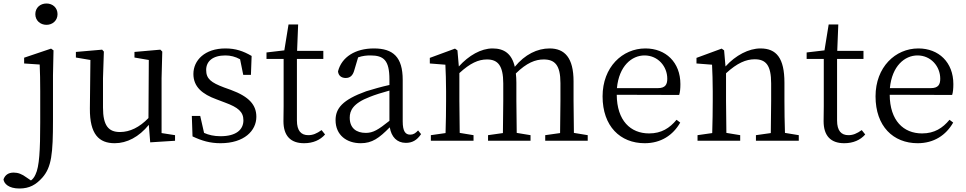

<svg xmlns="http://www.w3.org/2000/svg" viewBox="-103 -805 5525 1098"><path d="M35 -475V-442L124 -436C126 -389 127 -347 127 -283V-105C127 55 122 148 100 193C93 209 84 220 74 227L49 210C22 190 0 182 -25 182C-54 182 -74 195 -83 221C-80 245 -54 273 8 273C66 273 103 251 139 211C192 151 200 74 200 -118V-375L203 -517L189 -527ZM163 -785C127 -785 99 -761 99 -724C99 -688 127 -663 163 -663C198 -663 226 -688 226 -724C226 -761 198 -785 163 -785Z M821 -44V-358L825 -510L814 -521L666 -508V-476L748 -462L746 -130C695 -77 640 -50 583 -50C518 -50 486 -86 486 -190V-358L491 -510L481 -521L331 -508V-476L414 -462L411 -184C410 -37 463 14 553 14C623 14 692 -22 748 -91L756 9L898 0V-32Z M1178 -305C1104 -333 1076 -354 1076 -405C1076 -454 1113 -488 1186 -488C1215 -488 1243 -481 1270 -466L1288 -377H1332L1336 -485C1288 -513 1244 -528 1186 -528C1068 -528 1003 -460 1003 -382C1003 -308 1055 -266 1135 -237L1185 -218C1258 -191 1289 -166 1289 -117C1289 -63 1247 -26 1158 -26C1121 -26 1091 -33 1064 -45L1042 -142H994L998 -25C1051 0 1098 14 1158 14C1294 14 1363 -58 1363 -137C1363 -204 1323 -252 1217 -291Z M1736 -61C1708 -41 1686 -32 1660 -32C1619 -32 1595 -57 1595 -116V-468H1746V-514H1596L1602 -665H1547L1523 -517L1421 -505V-468H1519V-199C1519 -160 1518 -137 1518 -112C1518 -27 1560 14 1636 14C1687 14 1728 -4 1756 -36Z M2124 -114C2060 -63 2031 -45 1989 -45C1935 -45 1897 -72 1897 -132C1897 -172 1915 -214 2012 -251C2039 -262 2083 -276 2124 -287ZM2288 -59C2273 -43 2261 -35 2243 -35C2216 -35 2200 -53 2200 -111V-348C2200 -478 2146 -528 2035 -528C1929 -528 1851 -479 1830 -397C1832 -373 1849 -359 1874 -359C1900 -359 1915 -374 1923 -403L1945 -477C1971 -486 1994 -488 2015 -488C2091 -488 2124 -461 2124 -351V-319C2078 -309 2030 -295 1991 -283C1855 -234 1816 -185 1816 -118C1816 -32 1880 14 1960 14C2025 14 2065 -15 2126 -77C2135 -22 2167 12 2218 12C2253 12 2281 -2 2305 -38Z M3179 -45C3178 -100 3177 -176 3177 -228V-340C3177 -475 3126 -528 3040 -528C2970 -528 2899 -494 2841 -423C2824 -497 2781 -528 2714 -528C2648 -528 2578 -488 2521 -425L2513 -517L2499 -527L2355 -474V-442L2444 -435C2446 -389 2448 -347 2448 -283V-228C2448 -177 2447 -100 2445 -44L2361 -32V0H2605V-32L2526 -45C2525 -100 2524 -177 2524 -228V-387C2586 -444 2633 -465 2682 -465C2744 -465 2775 -430 2775 -328V-228C2775 -176 2774 -99 2773 -44L2688 -32V0H2931V-32L2852 -45C2851 -100 2850 -176 2850 -228V-332C2850 -351 2849 -369 2847 -385C2909 -446 2959 -465 3006 -465C3069 -465 3102 -434 3102 -330V-228C3102 -176 3101 -100 3100 -44L3015 -32V0H3258V-32Z M3425 -301C3437 -428 3510 -488 3583 -488C3660 -488 3713 -425 3713 -355C3713 -323 3703 -301 3659 -301ZM3781 -262C3786 -277 3788 -298 3788 -324C3788 -449 3704 -528 3588 -528C3456 -528 3343 -421 3343 -254C3343 -83 3444 14 3584 14C3677 14 3746 -32 3787 -104L3766 -120C3727 -73 3680 -42 3609 -42C3503 -42 3425 -115 3424 -263Z M4386 -45C4384 -100 4383 -176 4383 -228V-332C4383 -473 4337 -528 4246 -528C4179 -528 4104 -489 4046 -425L4038 -517L4024 -527L3880 -474V-442L3969 -435C3971 -388 3973 -346 3973 -283V-228C3973 -177 3972 -100 3970 -44L3886 -32V0H4130V-32L4051 -45C4050 -100 4049 -177 4049 -228V-386C4113 -445 4164 -466 4213 -466C4277 -466 4307 -432 4307 -328V-228C4307 -176 4306 -99 4305 -44L4220 -32V0H4465V-32Z M4825 -61C4797 -41 4775 -32 4749 -32C4708 -32 4684 -57 4684 -116V-468H4835V-514H4685L4691 -665H4636L4612 -517L4510 -505V-468H4608V-199C4608 -160 4607 -137 4607 -112C4607 -27 4649 14 4725 14C4776 14 4817 -4 4845 -36Z M4986 -301C4998 -428 5071 -488 5144 -488C5221 -488 5274 -425 5274 -355C5274 -323 5264 -301 5220 -301ZM5342 -262C5347 -277 5349 -298 5349 -324C5349 -449 5265 -528 5149 -528C5017 -528 4904 -421 4904 -254C4904 -83 5005 14 5145 14C5238 14 5307 -32 5348 -104L5327 -120C5288 -73 5241 -42 5170 -42C5064 -42 4986 -115 4985 -263Z"/></svg>

Font: Source Han Serif AKR9
Style: Regular
Weight: 400
Designer: Ryoko NISHIZUKA 西塚涼子 (kana & ideographs); Frank Grießhammer (Latin, Greek & Cyrillic); Sandoll Communications 산돌커뮤니케이션, 
Foundry: Adobe Systems Incorporated
Version: Version 1.005;hotconv 1.0.107;makeotfexe 2.5.65593